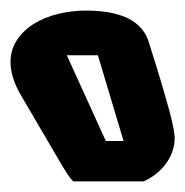

<svg xmlns="http://www.w3.org/2000/svg" viewBox="-22 -356 352 365"><path d="M117.2 -11.2Q111.8 -16.6 106.9 -23.9Q102.1 -31.2 96.2 -41L19 -172.9Q7.8 -191.4 2.9 -207.8Q-2 -224.1 -2 -237.8Q-2 -261.7 10.3 -280Q22.5 -298.3 42.5 -310.8Q62.5 -323.2 88.6 -329.6Q114.7 -335.9 142.1 -335.9Q162.6 -335.9 181.4 -333Q200.2 -330.1 215.6 -323.7Q231 -317.4 242.2 -306.6Q253.4 -295.9 259.3 -280.8Q275.9 -228.5 285.9 -194.8Q295.9 -161.1 301.3 -140.4Q306.6 -119.6 308.3 -109.4Q310.1 -99.1 310.1 -94.2Q310.1 -79.6 305.2 -66.7Q300.3 -53.7 292 -43Q283.7 -32.2 272.9 -24.2Q262.2 -16.1 251 -11.2ZM179.2 -87.9H212.9L164.1 -251H105Z"/></svg>

Font: Monofett
Style: Regular
Weight: 400
Designer: vernon adams
Foundry: vernon adams
Version: Version 1.000